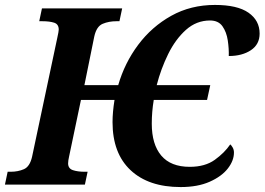

<svg xmlns="http://www.w3.org/2000/svg" viewBox="-42 -748 1072 778"><path d="M690 10Q560 10 487 -58.5Q414 -127 414 -253Q414 -273 416 -295.5Q418 -318 422 -343H286L238 -114Q236 -105 235 -98.5Q234 -92 234 -86Q234 -65 253.5 -58.5Q273 -52 301 -52H313L302 0H-22L-11 -52H1Q31 -52 55 -62.5Q79 -73 88 -113L190 -594Q196 -621 196 -628Q196 -650 177.5 -656Q159 -662 129 -662H117L128 -714H453L442 -662H430Q399 -662 374 -651.5Q349 -641 340 -600L300 -403H437Q463 -493 518 -566.5Q573 -640 652 -684Q731 -728 829 -728Q920 -728 965 -696.5Q1010 -665 1010 -612Q1010 -568 974.5 -544.5Q939 -521 885 -521Q886 -550 881 -584Q876 -618 859.5 -641.5Q843 -665 809 -665Q754 -665 711.5 -627Q669 -589 639.5 -529Q610 -469 593 -403H810L797 -343H581Q577 -319 575 -295Q573 -271 573 -247Q573 -163 611.5 -117.5Q650 -72 727 -72Q789 -72 828.5 -100.5Q868 -129 891 -163Q896 -159 901 -150Q906 -141 906 -130Q906 -97 881 -65Q856 -33 807.5 -11.5Q759 10 690 10Z"/></svg>

Font: Noto Serif SemiCondensed
Style: Bold Italic
Weight: 700
Width: 4
Italic angle: -12°
Designer: Monotype Design Team
Foundry: Monotype Imaging Inc.
Version: Version 2.014